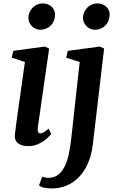

<svg xmlns="http://www.w3.org/2000/svg" viewBox="-20 -838 676 1114"><path d="M442.4 -478.5 363.8 -503.4 373.5 -543 559.6 -567.9 584 -556.2 518.6 0Q511.2 63 489.7 110.8Q468.3 158.7 436.8 190.7Q405.3 222.7 365.7 239Q326.2 255.4 282.7 255.4Q256.3 255.4 236.1 251Q215.8 246.6 206.5 237.3L224.6 188Q228 189.5 233.2 190.4Q238.3 191.4 243.4 192.1Q248.5 192.9 253.2 193.4Q257.8 193.8 259.8 193.8Q294.9 193.8 318.4 175Q341.8 156.2 356.7 124.8Q371.6 93.3 379.9 52.5Q388.2 11.7 393.1 -31.7ZM66.4 -59.1Q69.8 -88.4 75.7 -131.1Q81.5 -173.8 89.1 -227.8Q96.7 -281.7 105.7 -345Q114.7 -408.2 124.5 -478.5L48.3 -503.4L57.1 -543L239.7 -567.9L265.1 -556.2L199.7 -101.1Q194.3 -64 213.9 -64Q222.2 -64 232.9 -69.8Q243.7 -75.7 262.2 -91.8L276.9 -61Q272.9 -55.7 262 -43.9Q251 -32.2 234.1 -20.3Q217.3 -8.3 194.6 0.7Q171.9 9.8 145 9.8Q104 9.8 83.3 -7.8Q62.5 -25.4 66.4 -59.1ZM212.4 -665.5Q198.2 -665.5 185.8 -671.4Q173.3 -677.2 164.1 -687Q154.8 -696.8 149.4 -709.5Q144 -722.2 144.5 -735.8Q145 -752.9 151.9 -767.8Q158.7 -782.7 169.9 -793.9Q181.2 -805.2 196 -811.8Q210.9 -818.4 228 -818.4Q244.6 -818.4 258.3 -812.7Q272 -807.1 281.2 -797.6Q290.5 -788.1 295.2 -776.1Q299.8 -764.2 299.3 -751Q298.8 -733.9 292.7 -718.3Q286.6 -702.6 275.4 -690.9Q264.2 -679.2 248.3 -672.4Q232.4 -665.5 212.4 -665.5ZM529.3 -665.5Q515.1 -665.5 502.7 -671.4Q490.2 -677.2 481 -687Q471.7 -696.8 466.3 -709.5Q460.9 -722.2 461.4 -735.8Q461.9 -752.9 468.8 -767.8Q475.6 -782.7 486.8 -793.9Q498 -805.2 512.9 -811.8Q527.8 -818.4 544.9 -818.4Q561.5 -818.4 575.2 -812.7Q588.9 -807.1 598.1 -797.6Q607.4 -788.1 612.1 -776.1Q616.7 -764.2 616.2 -751Q615.7 -733.9 609.6 -718.3Q603.5 -702.6 592.3 -690.9Q581.1 -679.2 565.2 -672.4Q549.3 -665.5 529.3 -665.5Z"/></svg>

Font: Brush Lettering One
Style: Bold Italic
Weight: 400
Italic angle: -7°
Designer: Eben Sorkin
Foundry: Eben Sorkin
Version: Version 1.001